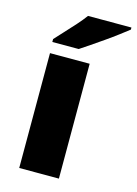

<svg xmlns="http://www.w3.org/2000/svg" viewBox="-117 -829 636 893"><g transform="rotate(15 201.0 -383.0)"><path d="M258 0H67V-553H258ZM402 -756Q384 -742 357 -721.5Q330 -701 299 -679.5Q268 -658 239.5 -638.5Q211 -619 191 -606H64V-620Q81 -639 105 -664.5Q129 -690 153 -717Q177 -744 193 -766H402Z"/></g></svg>

Font: Noto Sans Symbols Black
Style: Regular
Weight: 900
Version: Version 2.002